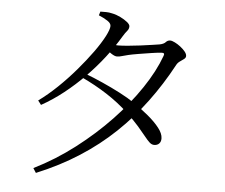

<svg xmlns="http://www.w3.org/2000/svg" viewBox="-56 -841 1111 950"><g transform="rotate(5 500.0 -365.5)"><path d="M141.6 23.4Q248.1 -29.6 342.9 -102.4Q437.7 -175.1 515.8 -257.2Q593.9 -339.3 650.3 -423.7Q706.8 -508 734.8 -585.1Q742 -602.1 724.2 -600.5Q707.1 -599.7 675 -594.8Q642.9 -589.9 610.8 -584.6Q578.7 -579.3 561 -575.1Q545 -571.5 530.6 -567.1Q516.3 -562.7 505.6 -562.7Q494.2 -562.7 477.3 -573.8Q460.5 -585 443.2 -599.3L458.5 -623.1Q473.9 -620.3 485.1 -619Q496.3 -617.7 505.7 -617.7Q523.6 -617.7 553.7 -620.3Q583.9 -622.9 616.1 -627.1Q648.4 -631.4 674.2 -635.2Q700 -639 710 -640.6Q731.1 -644.7 739.9 -654.5Q748.7 -664.4 761.4 -664.4Q770.3 -664.4 784.7 -657.2Q799.1 -650.1 813 -639.3Q827 -628.5 836.6 -616.7Q846.2 -604.9 846.2 -594.8Q846.2 -585.5 836.9 -578.9Q827.7 -572.2 816.9 -564.6Q806 -557 799.8 -544.2Q747.1 -446.4 682.8 -359.8Q618.5 -273.1 539.9 -198.2Q461.3 -123.3 366.2 -62.3Q271.2 -1.2 156.1 46.1ZM727.1 -142.8Q715 -142.6 703.9 -152.5Q692.9 -162.4 677.9 -181.4Q662.9 -200.4 639.2 -227.6Q615.5 -254.8 578.1 -290.2Q528.5 -336.5 469.1 -374.9Q409.7 -413.3 341.1 -445.3L354.5 -465.5Q399.7 -448.4 445.5 -427.9Q491.3 -407.5 533.7 -385.5Q576.2 -363.6 609.5 -340.8Q647.8 -314.9 682.2 -286.2Q716.7 -257.5 738.3 -229.9Q759.9 -202.4 760.4 -178.7Q760.8 -162.1 751.8 -152.6Q742.9 -143 727.1 -142.8ZM136.2 -312Q182.2 -345.3 228.6 -389.8Q275 -434.3 316.6 -483.1Q358.3 -531.9 390.9 -577.1Q423.4 -622.2 441.9 -657.7Q460.4 -693.3 460.4 -710.1Q460.4 -723.5 442.6 -735.3Q424.8 -747.1 398.7 -757.9L404.4 -776.8Q417.8 -777.1 432.7 -777Q447.5 -777 463.6 -773Q484.1 -769.1 504.9 -758.8Q525.7 -748.6 539.8 -737.2Q553.8 -725.8 553.8 -716.4Q553.8 -703.3 545 -693.4Q536.3 -683.6 524.6 -664.4Q492.8 -610.6 451.9 -557.7Q411 -504.8 362.9 -455.8Q314.7 -406.8 261.7 -364.8Q208.6 -322.7 152 -291.3Z"/></g></svg>

Font: Noto Serif KR ExtraLight
Style: Regular
Weight: 200
Designer: Ryoko NISHIZUKA 西塚涼子 (kana & ideographs); Frank Grießhammer (Latin, Greek & Cyrillic); Wenlong ZHANG 张文龙 (bopomofo); San
Foundry: Adobe
Version: Version 2.002-H1;hotconv 1.1.0;makeotfexe 2.6.0